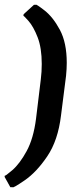

<svg xmlns="http://www.w3.org/2000/svg" viewBox="-42 -670 364 837"><path d="M13 146H3L-22 101L-21 95Q-21 100 11.5 72Q44 44 74 -11Q104 -66 115 -152L136 -325Q140 -357 140 -391Q140 -461 122 -507.5Q104 -554 82 -579Q60 -604 60 -600L61 -608L106 -649H114Q114 -654 151.5 -625Q189 -596 219 -540Q249 -484 249 -396Q249 -370 246 -340L224 -167Q211 -58 164 11.5Q117 81 65 116.5Q13 152 13 146Z"/></svg>

Font: Alegreya
Style: Bold Italic
Weight: 700
Italic angle: -7°
Designer: Juan Pablo del Peral
Foundry: Huerta Tipografica
Version: Version 2.007; ttfautohint (v1.6)